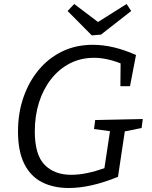

<svg xmlns="http://www.w3.org/2000/svg" viewBox="-20 -931 759 960"><path d="M324 9Q247 9 190 -20Q133 -49 101.5 -111.5Q70 -174 70 -274Q70 -365 97 -443.5Q124 -522 173.5 -581.5Q223 -641 291.5 -674Q360 -707 444 -707Q546 -707 660 -656L630 -500H582L583 -614Q548 -628 514.5 -635Q481 -642 450 -642Q384 -642 329.5 -614Q275 -586 235.5 -535.5Q196 -485 175 -418.5Q154 -352 154 -274Q154 -157 203 -107Q252 -57 336 -57Q374 -57 415 -65.5Q456 -74 502 -90L530 -275L450 -286L456 -331L694 -336L688 -291L604 -274L570 -47Q434 9 324 9ZM613 -911 636 -876 485 -758 439 -754 318 -876 351 -911 470 -821Z"/></svg>

Font: Bitter
Style: Italic
Weight: 400
Italic angle: -9°
Designer: Sol Matas, and Bitter project Authors
Foundry: Sol Matas
Version: Version 2.001